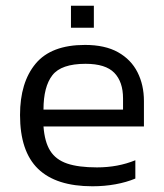

<svg xmlns="http://www.w3.org/2000/svg" viewBox="-20 -641 573 671"><path d="M228 -544V-621H308V-544ZM303 10Q176 10 113 -51Q50 -112 50 -239Q50 -353 104.5 -418.5Q159 -484 277 -484Q347 -484 392.5 -458.5Q438 -433 460.5 -388.5Q483 -344 483 -288V-199H132Q136 -145 155.5 -114Q175 -83 214.5 -69.5Q254 -56 319 -56Q392 -56 453 -81V-17Q422 -4 383.5 3Q345 10 303 10ZM132 -258H410V-297Q410 -355 379.5 -386.5Q349 -418 279 -418Q194 -418 163 -378Q132 -338 132 -258Z"/></svg>

Font: Kanit Light
Style: Regular
Weight: 300
Designer: Katatrad Team
Foundry: CadsonDemak
Version: Version 2.000; ttfautohint (v1.8.3)